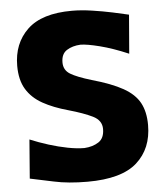

<svg xmlns="http://www.w3.org/2000/svg" viewBox="-57 -877 800 942"><g transform="rotate(-5 343.0 -406.0)"><path d="M336.4 15.6Q241.7 15.6 171.4 0.2Q101.1 -15.1 54.7 -24.4L69.8 -215.8Q112.8 -197.8 160.4 -182.9Q208 -168 253.4 -159.2Q298.8 -150.4 335 -150.4Q376.5 -152.8 405.3 -171.6Q434.1 -190.4 434.1 -235.8Q434.1 -278.3 390.1 -299.8Q346.2 -321.3 272 -342.3Q199.7 -362.3 148.2 -391.1Q96.7 -419.9 69.1 -465.3Q41.5 -510.7 41.5 -580.6Q41.5 -690.9 112.5 -758.8Q183.6 -826.7 332 -826.7Q378.4 -826.7 431.2 -818.8Q483.9 -811 531.5 -800.8Q579.1 -790.5 609.9 -783.2L594.2 -592.3Q517.6 -625 454.1 -641.1Q390.6 -657.2 359.4 -657.2Q319.8 -655.3 292 -637.7Q264.2 -620.1 264.2 -578.1Q264.2 -540 296.4 -520.5Q328.6 -501 398.9 -480Q496.1 -452.6 552 -421.1Q607.9 -389.6 631.8 -345.5Q655.8 -301.3 655.8 -235.8Q655.8 -120.1 580.1 -52.2Q504.4 15.6 336.4 15.6Z"/></g></svg>

Font: Pinar-FD ExtraBold
Style: Regular
Weight: 800
Designer: Amin Abedi
Version: Version 3.000